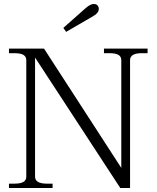

<svg xmlns="http://www.w3.org/2000/svg" viewBox="-20 -944 786 964"><path d="M298 -804 411 -904Q434 -924 451 -924Q463 -924 469.5 -917Q476 -910 476 -899Q476 -879 448 -863L312 -784ZM25 -22H53Q83 -22 97.5 -30.5Q112 -39 112 -57V-642Q112 -660 97.5 -668.5Q83 -677 53 -677H25V-700H201L589 -101V-642Q589 -660 574.5 -668.5Q560 -677 530 -677H502V-700H721V-677H692Q633 -677 633 -642V0H584L156 -655V-57Q156 -22 215 -22H244V0H25Z"/></svg>

Font: Taviraj Light
Style: Regular
Weight: 300
Designer: Katatrad Team
Foundry: CadsonDemak
Version: Version 1.001